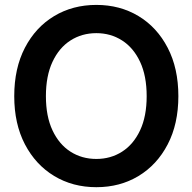

<svg xmlns="http://www.w3.org/2000/svg" viewBox="-20 -759 792 790"><path d="M376.5 11.2Q279.3 11.2 202.9 -34.9Q126.5 -81.1 82.5 -165.3Q38.6 -249.5 38.6 -363.3Q38.6 -478 82.5 -562.5Q126.5 -647 202.9 -692.9Q279.3 -738.8 376.5 -738.8Q473.6 -738.8 549.8 -692.9Q626 -647 669.9 -562.5Q713.9 -478 713.9 -363.3Q713.9 -249 669.9 -164.8Q626 -80.6 549.8 -34.7Q473.6 11.2 376.5 11.2ZM376.5 -105Q435.5 -105 482.4 -135Q529.3 -165 556.4 -222.7Q583.5 -280.3 583.5 -363.3Q583.5 -446.8 556.4 -504.6Q529.3 -562.5 482.4 -592.5Q435.5 -622.6 376.5 -622.6Q316.9 -622.6 270 -592.5Q223.1 -562.5 196 -504.6Q168.9 -446.8 168.9 -363.3Q168.9 -280.3 196 -222.7Q223.1 -165 270 -135Q316.9 -105 376.5 -105Z"/></svg>

Font: Inter 28pt SemiBold
Style: Regular
Weight: 600
Designer: Rasmus Andersson
Foundry: rsms
Version: Version 4.001;git-66647c0bb